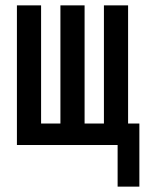

<svg xmlns="http://www.w3.org/2000/svg" viewBox="-20 -540 540 715"><path d="M418 155V0H43V-520H133V-80H205V-520H295V-80H367V-520H457V-80H499V155Z"/></svg>

Font: Iosevka Bendy Medium
Style: Regular
Weight: 500
Monospace: yes
Designer: Belleve Invis
Foundry: Belleve Invis
Version: Version 30.1.2